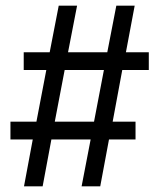

<svg xmlns="http://www.w3.org/2000/svg" viewBox="-20 -660 564 680"><path d="M65 0 96 -166H17V-229H109L144 -412H64V-475H156L188 -640H253L221 -475H360L392 -640H457L426 -475H507V-412H413L379 -229H460V-166H366L335 0H269L301 -166H162L131 0ZM174 -229H313L348 -412H209Z"/></svg>

Font: Gemunu Libre Medium
Style: Regular
Weight: 500
Designer: Puspanada Ekanayake, Sola Matas, Pathum Egodawatta, Kosala Senevirathne
Foundry: mooniak
Version: Version 1.100